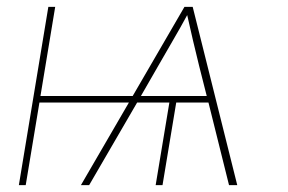

<svg xmlns="http://www.w3.org/2000/svg" viewBox="-20 -540 840 560"><path d="M35 0 121 -520H141L98 -260H367L518 -520H542L672 0H648L588 -241H494L454 0H434L474 -241H380L240 0H216L356 -241H95L55 0ZM583 -260 561 -347Q552 -384 543 -421.5Q534 -459 526 -496Q506 -459 484 -421.5Q462 -384 441 -347L391 -260Z"/></svg>

Font: Iosevka Aile Thin Oblique
Style: Regular
Weight: 100
Italic angle: -9°
Designer: Belleve Invis
Foundry: Belleve Invis
Version: Version 31.1.0; ttfautohint (v1.8.4)